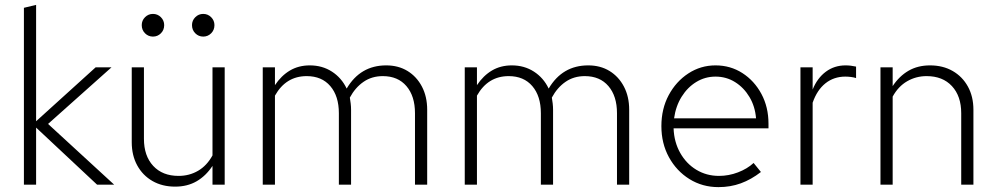

<svg xmlns="http://www.w3.org/2000/svg" viewBox="-20 -757 4086 787"><path d="M78 0V-725L128 -737V-260L372 -481H437L177 -249L448 0H378L128 -234V0Z M698 8Q645 8 605 -15Q565 -38 542.5 -79Q520 -120 520 -174V-481H570V-188Q570 -118 608 -77Q646 -36 712 -36Q756 -36 792 -57Q828 -78 851 -120V-481H901V0H851V-77Q824 -36 786 -14Q748 8 698 8ZM607 -607Q588 -607 574.5 -620.5Q561 -634 561 -654Q561 -673 574.5 -686.5Q588 -700 607 -700Q626 -700 639.5 -686.5Q653 -673 653 -654Q653 -634 639.5 -620.5Q626 -607 607 -607ZM813 -607Q794 -607 780.5 -620.5Q767 -634 767 -654Q767 -673 780.5 -686.5Q794 -700 813 -700Q832 -700 845.5 -686.5Q859 -673 859 -654Q859 -634 845.5 -620.5Q832 -607 813 -607Z M1057 0V-481H1107V-408Q1133 -447 1168.5 -468Q1204 -489 1250 -489Q1301 -489 1340.5 -463.5Q1380 -438 1401 -394Q1457 -489 1563 -489Q1613 -489 1650.5 -466Q1688 -443 1709.5 -402Q1731 -361 1731 -307V0H1681V-293Q1681 -363 1646 -404Q1611 -445 1549 -445Q1504 -445 1470 -421.5Q1436 -398 1414 -357Q1416 -345 1417.5 -332.5Q1419 -320 1419 -307V0H1369V-293Q1369 -363 1334 -404Q1299 -445 1237 -445Q1152 -445 1107 -365V0Z M1885 0V-481H1935V-408Q1961 -447 1996.5 -468Q2032 -489 2078 -489Q2129 -489 2168.5 -463.5Q2208 -438 2229 -394Q2285 -489 2391 -489Q2441 -489 2478.5 -466Q2516 -443 2537.5 -402Q2559 -361 2559 -307V0H2509V-293Q2509 -363 2474 -404Q2439 -445 2377 -445Q2332 -445 2298 -421.5Q2264 -398 2242 -357Q2244 -345 2245.5 -332.5Q2247 -320 2247 -307V0H2197V-293Q2197 -363 2162 -404Q2127 -445 2065 -445Q1980 -445 1935 -365V0Z M2925 10Q2859 10 2806 -23Q2753 -56 2722 -112.5Q2691 -169 2691 -240Q2691 -311 2721 -367Q2751 -423 2801.5 -456Q2852 -489 2913 -489Q2974 -489 3023 -457.5Q3072 -426 3101 -372Q3130 -318 3130 -250V-231H2741Q2743 -175 2768 -130.5Q2793 -86 2834.5 -61Q2876 -36 2927 -36Q2967 -36 3005 -50.5Q3043 -65 3069 -89L3099 -52Q3059 -21 3016.5 -5.5Q2974 10 2925 10ZM2743 -272H3079Q3075 -321 3052 -359.5Q3029 -398 2993 -420.5Q2957 -443 2913 -443Q2870 -443 2834 -421Q2798 -399 2774 -360.5Q2750 -322 2743 -272Z M3261 0V-481H3311V-390Q3330 -437 3365 -463Q3400 -489 3446 -489Q3467 -489 3489 -484V-437Q3480 -440 3468 -441.5Q3456 -443 3445 -443Q3398 -443 3363.5 -415.5Q3329 -388 3311 -336V0Z M3589 0V-481H3639V-404Q3666 -445 3704 -467Q3742 -489 3792 -489Q3845 -489 3885 -466Q3925 -443 3947.5 -402Q3970 -361 3970 -307V0H3920V-293Q3920 -363 3882 -404Q3844 -445 3778 -445Q3735 -445 3698.5 -424Q3662 -403 3639 -361V0Z"/></svg>

Font: Red Hat Text Light
Style: Regular
Weight: 300
Designer: Pentagram, MCKL
Foundry: Pentagram, MCKL
Version: Version 1.023; ttfautohint (v1.8.3)